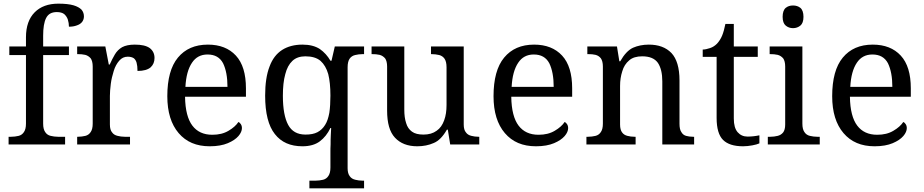

<svg xmlns="http://www.w3.org/2000/svg" viewBox="-20 -790 5051 1050"><path d="M336 0H27V-42H40C55 -42 69 -44 82 -47C94 -50 104 -57 111 -68C118 -78 122 -93 122 -114V-489H31V-536H122V-586C122 -645 138 -691 170 -723C201 -754 244 -770 299 -770C334 -770 361 -767 382 -761C402 -755 416 -747 426 -737C435 -726 439 -714 439 -700C439 -688 435 -678 429 -670C422 -661 412 -655 400 -651C387 -646 373 -644 357 -644C357 -657 355 -670 351 -683C347 -695 340 -705 331 -713C322 -720 308 -724 291 -724C262 -724 243 -713 232 -691C221 -669 216 -637 216 -595V-536H357V-489H216V-114C216 -93 220 -78 227 -68C234 -57 244 -50 257 -47C270 -44 283 -42 298 -42H336V0Z M691 0H402V-42H405C420 -42 434 -44 447 -47C459 -50 469 -57 476 -68C483 -78 487 -93 487 -114V-426C487 -446 483 -461 476 -471C468 -480 458 -487 446 -490C433 -493 420 -494 405 -494H402V-536H556L575 -437H580C589 -457 598 -475 608 -492C618 -509 631 -522 648 -532C665 -541 688 -546 717 -546C754 -546 781 -540 799 -527C816 -514 825 -496 825 -473C825 -452 818 -435 804 -422C789 -409 765 -402 732 -402C732 -421 730 -436 727 -447C724 -458 718 -467 711 -472C703 -477 692 -480 679 -480C660 -480 645 -473 632 -458C619 -443 609 -425 602 -402C595 -379 589 -356 586 -332C583 -307 581 -285 581 -266V-109C581 -90 585 -75 593 -66C600 -56 610 -50 623 -47C635 -44 648 -42 663 -42H691V0Z M1127 10C1054 10 998 -14 957 -62C916 -110 895 -177 895 -264C895 -357 914 -428 953 -475C992 -522 1046 -546 1117 -546C1182 -546 1233 -526 1270 -486C1307 -446 1325 -386 1325 -307V-261H992C993 -188 1007 -136 1032 -103C1057 -70 1093 -53 1141 -53C1176 -53 1205 -60 1230 -75C1254 -89 1272 -105 1284 -123C1289 -121 1293 -117 1297 -111C1301 -105 1303 -98 1303 -89C1303 -76 1297 -61 1284 -46C1271 -31 1252 -18 1226 -7C1200 4 1167 10 1127 10ZM994 -315H1224C1224 -368 1216 -411 1200 -444C1183 -476 1155 -492 1115 -492C1078 -492 1050 -477 1030 -447C1009 -416 997 -372 994 -315Z M1971 240H1672V198H1705C1720 198 1734 196 1747 193C1759 190 1769 183 1776 172C1783 162 1787 147 1787 126V40C1787 29 1787 16 1788 -1C1788 -17 1788 -33 1789 -50C1790 -67 1790 -80 1791 -90H1787C1772 -59 1753 -35 1729 -17C1705 1 1673 10 1634 10C1568 10 1518 -12 1483 -57C1448 -101 1430 -171 1430 -267C1430 -332 1438 -385 1454 -426C1469 -467 1492 -497 1523 -517C1553 -536 1590 -546 1634 -546C1673 -546 1704 -538 1729 -522C1753 -505 1772 -484 1787 -458H1793L1811 -536H1971V-494H1963C1948 -494 1935 -492 1922 -489C1909 -486 1899 -479 1892 -469C1885 -459 1881 -443 1881 -422V130C1881 149 1885 164 1893 174C1900 184 1910 190 1923 193C1935 196 1948 198 1963 198H1971V240ZM1651 -54C1677 -54 1699 -58 1716 -67C1733 -76 1747 -89 1758 -107C1769 -124 1776 -146 1781 -173C1785 -200 1787 -231 1787 -267C1787 -314 1783 -353 1775 -385C1766 -416 1752 -440 1733 -457C1713 -474 1685 -482 1650 -482C1621 -482 1597 -474 1579 -457C1561 -440 1548 -416 1540 -384C1531 -352 1527 -313 1527 -266C1527 -195 1537 -142 1556 -107C1575 -72 1606 -54 1651 -54Z M2262 10C2209 10 2169 -6 2140 -37C2111 -68 2097 -117 2097 -186V-426C2097 -446 2093 -461 2086 -471C2078 -480 2068 -487 2056 -490C2043 -493 2030 -494 2015 -494H2012V-536H2191V-191C2191 -162 2194 -138 2201 -117C2207 -96 2218 -81 2233 -70C2248 -59 2269 -54 2296 -54C2325 -54 2349 -61 2368 -75C2387 -88 2400 -107 2409 -132C2418 -156 2422 -184 2422 -216V-422C2422 -443 2418 -459 2411 -469C2404 -479 2394 -486 2382 -489C2369 -492 2355 -494 2340 -494H2337V-536H2516V-109C2516 -90 2520 -75 2528 -66C2535 -56 2545 -50 2558 -47C2570 -44 2583 -42 2598 -42H2601V0H2442L2429 -81H2424C2403 -44 2379 -19 2352 -8C2325 4 2295 10 2262 10Z M2911 10C2838 10 2782 -14 2741 -62C2700 -110 2679 -177 2679 -264C2679 -357 2698 -428 2737 -475C2776 -522 2830 -546 2901 -546C2966 -546 3017 -526 3054 -486C3091 -446 3109 -386 3109 -307V-261H2776C2777 -188 2791 -136 2816 -103C2841 -70 2877 -53 2925 -53C2960 -53 2989 -60 3014 -75C3038 -89 3056 -105 3068 -123C3073 -121 3077 -117 3081 -111C3085 -105 3087 -98 3087 -89C3087 -76 3081 -61 3068 -46C3055 -31 3036 -18 3010 -7C2984 4 2951 10 2911 10ZM2778 -315H3008C3008 -368 3000 -411 2984 -444C2967 -476 2939 -492 2899 -492C2862 -492 2834 -477 2814 -447C2793 -416 2781 -372 2778 -315Z M3456 0H3187V-42H3195C3210 -42 3224 -44 3237 -47C3249 -50 3259 -57 3266 -68C3273 -78 3277 -93 3277 -114V-426C3277 -446 3273 -461 3266 -471C3259 -480 3249 -487 3237 -490C3225 -493 3212 -494 3197 -494H3192V-536H3354L3367 -455H3372C3393 -492 3416 -517 3442 -529C3467 -540 3496 -546 3528 -546C3581 -546 3622 -531 3652 -500C3681 -469 3696 -419 3696 -350V-114C3696 -93 3699 -78 3706 -68C3712 -57 3721 -50 3732 -47C3743 -44 3756 -42 3771 -42H3776V0H3602V-345C3602 -388 3594 -422 3578 -446C3561 -470 3533 -482 3492 -482C3462 -482 3438 -475 3421 -460C3403 -445 3390 -425 3383 -400C3375 -375 3371 -349 3371 -320V-109C3371 -90 3375 -75 3382 -66C3389 -56 3399 -50 3411 -47C3423 -44 3436 -42 3451 -42H3456V0Z M4044 10C3993 10 3957 -2 3934 -25C3911 -48 3899 -88 3899 -145V-479H3823V-519C3835 -519 3848 -522 3863 -527C3878 -532 3890 -540 3901 -551C3912 -563 3922 -578 3929 -595C3936 -612 3942 -634 3947 -659H3993V-536H4124V-479H3993V-142C3993 -108 4000 -83 4014 -67C4028 -51 4046 -43 4069 -43C4081 -43 4092 -44 4102 -45C4112 -46 4122 -48 4133 -50V-6C4124 -2 4111 2 4094 5C4077 8 4060 10 4044 10Z M4463 0H4179V-42H4192C4207 -42 4220 -44 4233 -47C4245 -50 4255 -56 4263 -66C4270 -75 4274 -90 4274 -109V-426C4274 -446 4270 -461 4263 -471C4255 -480 4245 -487 4233 -490C4220 -493 4207 -494 4192 -494H4189V-536H4368V-114C4368 -93 4372 -78 4379 -68C4386 -57 4396 -50 4409 -47C4422 -44 4435 -42 4450 -42H4463V0ZM4317 -636C4301 -636 4288 -641 4277 -650C4266 -659 4260 -675 4260 -698C4260 -721 4266 -738 4277 -747C4288 -756 4301 -760 4317 -760C4332 -760 4346 -756 4357 -747C4368 -738 4374 -721 4374 -698C4374 -675 4368 -659 4357 -650C4346 -641 4332 -636 4317 -636Z M4763 10C4690 10 4634 -14 4593 -62C4552 -110 4531 -177 4531 -264C4531 -357 4550 -428 4589 -475C4628 -522 4682 -546 4753 -546C4818 -546 4869 -526 4906 -486C4943 -446 4961 -386 4961 -307V-261H4628C4629 -188 4643 -136 4668 -103C4693 -70 4729 -53 4777 -53C4812 -53 4841 -60 4866 -75C4890 -89 4908 -105 4920 -123C4925 -121 4929 -117 4933 -111C4937 -105 4939 -98 4939 -89C4939 -76 4933 -61 4920 -46C4907 -31 4888 -18 4862 -7C4836 4 4803 10 4763 10ZM4630 -315H4860C4860 -368 4852 -411 4836 -444C4819 -476 4791 -492 4751 -492C4714 -492 4686 -477 4666 -447C4645 -416 4633 -372 4630 -315Z"/></svg>

Font: NameLogos Serif
Style: Regular
Weight: 500
Version: Version 0.1